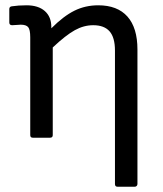

<svg xmlns="http://www.w3.org/2000/svg" viewBox="-20 -520 614 725"><path d="M104 0Q94.2 0 94.2 -9.8V-378.9Q94.2 -408.2 86.4 -417.5Q78.6 -426.8 58.1 -426.8Q54.2 -426.8 43 -425.8Q31.7 -424.8 25.9 -424.8Q15.1 -424.8 15.1 -435.1V-485.8Q15.1 -494.6 23.9 -496.1Q49.3 -500 80.1 -500Q124.5 -500 149.2 -478.3Q173.8 -456.5 173.8 -418V-413.1Q220.2 -459.5 261.2 -479.7Q302.2 -500 351.1 -500Q423.3 -500 461.2 -457.5Q499 -415 499 -333V174.8Q499 179.2 496.1 182.1Q493.2 185.1 488.8 185.1H423.8Q414.1 185.1 414.1 174.8V-329.1Q414.1 -378.4 393.8 -401.6Q373.5 -424.8 332 -424.8Q296.4 -424.8 262.5 -406Q228.5 -387.2 179.2 -340.8V-9.8Q179.2 0 168.9 0Z"/></svg>

Font: Sofia Sans
Style: Regular
Weight: 400
Designer: Botio Nikoltchev, Ani Petrova
Foundry: lettersoup
Version: Version 4.100